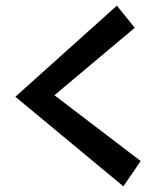

<svg xmlns="http://www.w3.org/2000/svg" viewBox="-20 -662 565 677"><path d="M476.1 -94.2 415 -4.9 34.2 -320.8 392.1 -642.1 455.1 -564 171.9 -326.2Z"/></svg>

Font: McLaren
Style: Regular
Weight: 400
Designer: Astigmatic (AOETI)
Foundry: Astigmatic (AOETI)
Version: Version 1.000